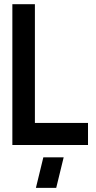

<svg xmlns="http://www.w3.org/2000/svg" viewBox="-20 -704 464 932"><path d="M154.3 208 190.4 59.6H289.1L252.9 208ZM40 0V-683.6H149.4V-107.4H407.2V0Z"/></svg>

Font: Post No Bills Colombo
Style: Bold
Weight: 800
Designer: Kosala Senevirathne, Siva Puranthara, Lasantha Premarathna, Tharique Azeez
Foundry: Mooniak
Version: Version 1.220 ; ttfautohint (v1.5)